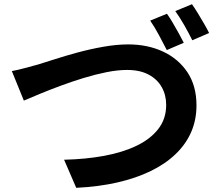

<svg xmlns="http://www.w3.org/2000/svg" viewBox="-20 -869 1040 908"><path d="M36 -532.9Q63.8 -537.9 97.9 -547.2Q132.1 -556.4 159.5 -563.8Q188.3 -572.5 237.6 -588.4Q286.9 -604.4 346.5 -620.6Q406 -636.8 468.9 -647.9Q531.7 -659 586.5 -659Q677.3 -659 750.1 -625.5Q822.9 -591.9 866.1 -527.6Q909.2 -463.3 909.2 -370.3Q909.2 -302.1 884.1 -244.5Q859 -186.8 810.7 -140.5Q762.5 -94.1 693.2 -60.3Q624 -26.5 535 -6.1Q446 14.2 340.5 19.2L283.1 -113.6Q384.3 -115.9 472 -131.9Q559.6 -148 625.6 -179.6Q691.6 -211.3 728.7 -259.3Q765.9 -307.3 765.9 -372.7Q765.9 -419.8 744.8 -457.1Q723.7 -494.5 682.6 -516.3Q641.4 -538.2 581.3 -538.2Q536.6 -538.2 483.9 -527.7Q431.1 -517.1 375.6 -500.2Q320.2 -483.2 267.2 -463.6Q214.3 -444 169.3 -425.4Q124.4 -406.8 92.8 -393.2ZM769.5 -804Q782.5 -786 797.2 -760.8Q812 -735.7 825.8 -710.7Q839.6 -685.7 849.1 -666.6L768.8 -632.3Q753.2 -663.3 731.7 -703Q710.3 -742.7 690.3 -771.5ZM887.9 -849.1Q901.1 -830.4 916.5 -805.1Q931.8 -779.8 946.1 -755.2Q960.4 -730.6 968.9 -712.9L889.4 -678.6Q874 -710.3 851.6 -749.5Q829.3 -788.6 808.9 -816.6Z"/></svg>

Font: Shanggu Sans SC VF
Style: Regular
Weight: 250
Designer: GuiWonder
Version: Version 1.021